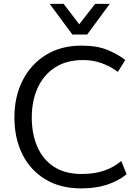

<svg xmlns="http://www.w3.org/2000/svg" viewBox="-20 -982 736 1012"><path d="M408 11Q298 11 219 -36.8Q140 -84.5 98 -168.8Q56 -253 56 -363Q56 -473.5 99.8 -559Q143.5 -644.5 222.8 -693Q302 -741.5 409 -741.5Q491.5 -741.5 545.5 -719.2Q599.5 -697 640.5 -666L601 -603Q563 -632 516.5 -648.8Q470 -665.5 418.5 -665.5Q330 -665.5 269.8 -626.2Q209.5 -587 178.5 -518.8Q147.5 -450.5 147.5 -362.5Q147.5 -277 176.2 -209.8Q205 -142.5 263.2 -103.8Q321.5 -65 410.5 -65Q478.5 -65 529.8 -82.8Q581 -100.5 619 -133.5L647.5 -63.5Q603 -27.5 543.2 -8.2Q483.5 11 408 11ZM361.5 -800 242 -961.5H315.5L397.5 -854L481.5 -961.5H558.5L439.5 -800Z"/></svg>

Font: Mooli
Style: Regular
Weight: 400
Designer: Vernon Adams
Foundry: Vernon Adams
Version: Version 1.000; ttfautohint (v1.8.4.7-5d5b);gftools[0.9.33]